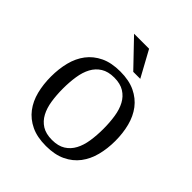

<svg xmlns="http://www.w3.org/2000/svg" viewBox="-200 -844 984 984"><g transform="rotate(45 292.0 -352.5)"><path d="M58.6 -259.3Q58.6 -315.4 71 -364.5Q83.5 -413.6 111.3 -450.2Q139.2 -486.8 183.6 -508.1Q228 -529.3 292 -529.3Q355.5 -529.3 399.9 -508.1Q444.3 -486.8 472.2 -450.2Q500 -413.6 512.7 -364.5Q525.4 -315.4 525.4 -259.3Q525.4 -203.1 512.7 -154.1Q500 -105 472.2 -68.4Q444.3 -31.7 399.9 -10.5Q355.5 10.7 292 10.7Q228 10.7 183.6 -10.5Q139.2 -31.7 111.3 -68.4Q83.5 -105 71 -154.1Q58.6 -203.1 58.6 -259.3ZM145.5 -259.3Q145.5 -212.4 151.9 -171.1Q158.2 -129.9 174.6 -99.4Q190.9 -68.8 219.2 -51Q247.6 -33.2 292 -33.2Q336.4 -33.2 364.7 -51Q393.1 -68.8 409.4 -99.4Q425.8 -129.9 432.1 -171.1Q438.5 -212.4 438.5 -259.3Q438.5 -306.2 432.1 -347.4Q425.8 -388.7 409.4 -419.2Q393.1 -449.7 364.5 -467.5Q335.9 -485.4 292 -485.4Q248 -485.4 219.5 -467.5Q190.9 -449.7 174.6 -419.2Q158.2 -388.7 151.9 -347.4Q145.5 -306.2 145.5 -259.3ZM390.6 -574.7H339.8L204.6 -715.8H313.5Z"/></g></svg>

Font: Arian AMU Serif
Style: Regular
Weight: 400
Designer: Ruben Hakobyan (Tarumian)
Foundry: Ruben Hakobyan (Tarumian)
Version: Version 1.002